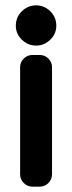

<svg xmlns="http://www.w3.org/2000/svg" viewBox="-20 -696 269 716"><path d="M190 -600Q190 -570 167.5 -548Q145 -526 115 -526Q84 -526 61.5 -548Q39 -570 39 -600Q39 -632 61.5 -654Q84 -676 115 -676Q145 -676 167.5 -654Q190 -632 190 -600ZM174 -46Q174 -27 160.5 -13.5Q147 0 128 0H101Q82 0 68.5 -13.5Q55 -27 55 -46V-446Q55 -464 68.5 -477.5Q82 -491 101 -491H128Q147 -491 160.5 -477.5Q174 -464 174 -446Z"/></svg>

Font: Monomaniac One
Style: Regular
Weight: 400
Version: Version 1.000; ttfautohint (v1.8.3)